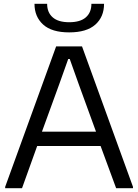

<svg xmlns="http://www.w3.org/2000/svg" viewBox="-20 -982 721 1002"><path d="M160 -962H226Q226 -917 255 -891.5Q284 -866 341 -866Q399 -866 428 -891.5Q457 -917 457 -962H523Q523 -894 477.5 -853.5Q432 -813 341 -813Q250 -813 205 -854Q160 -895 160 -962ZM481 -295 390 -545 344 -674H336L290 -545L199 -295ZM7 -7 273 -740H408L674 -7V0H586L505 -220H174L95 0H7Z"/></svg>

Font: EncodeSans
Style: Regular
Weight: 400
Designer: Pablo Impallari, Andres Torresi
Foundry: Pablo Impallari, Andres Torresi
Version: Version 1.000; ttfautohint (v1.4.1)